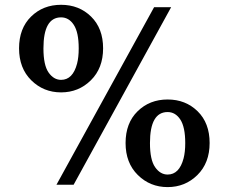

<svg xmlns="http://www.w3.org/2000/svg" viewBox="-20 -762 943 792"><path d="M231.9 -380.9Q159.7 -380.9 109.1 -430.7Q58.6 -480.5 58.6 -562.7Q58.6 -645 108.2 -693.6Q157.7 -742.2 231.9 -742.2Q306.2 -742.2 355.7 -693.6Q405.3 -645 405.3 -562.7Q405.3 -480.5 354.7 -430.7Q304.2 -380.9 231.9 -380.9ZM615.7 -732.4H686L283.7 0H212.9ZM231.9 -690.4Q159.2 -690.4 159.2 -562.5Q159.2 -493.2 180.4 -462.9Q201.7 -432.6 231.9 -432.6Q280.3 -432.6 297.9 -499.5Q304.7 -525.4 304.7 -562.5Q304.7 -628.4 284.4 -659.4Q264.2 -690.4 231.9 -690.4ZM671.4 -351.6Q745.6 -351.6 795.2 -303Q844.7 -254.4 844.7 -172.1Q844.7 -89.8 794.2 -40Q743.7 9.8 671.4 9.8Q599.1 9.8 548.6 -40Q498 -89.8 498 -172.1Q498 -254.4 547.6 -303Q597.2 -351.6 671.4 -351.6ZM598.6 -171.9Q598.6 -102.5 619.9 -72.3Q641.1 -42 671.4 -42Q719.7 -42 737.3 -108.9Q744.1 -134.8 744.1 -171.9Q744.1 -237.8 723.9 -268.8Q703.6 -299.8 671.4 -299.8Q598.6 -299.8 598.6 -171.9Z"/></svg>

Font: Arbutus Slab
Style: Regular
Weight: 400
Version: Version 1.002; ttfautohint (v0.92) -l 10 -r 16 -G 200 -x 7 -